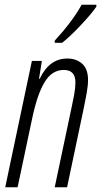

<svg xmlns="http://www.w3.org/2000/svg" viewBox="-20 -787 425 807"><path d="M241 -607Q272 -631 318 -679.5Q364 -728 385 -759V-767H323Q286 -699 210 -616V-607ZM54 0 115 -288Q136 -389 167 -441Q198 -493 248 -493Q297 -493 297 -441Q297 -418 292 -390.5Q287 -363 281 -336L210 0H262L333 -337Q339 -365 344.5 -396.5Q350 -428 350 -451Q350 -497 325.5 -519Q301 -541 263 -541Q187 -541 147 -456H144L156 -531H114L2 0Z"/></svg>

Font: Noto Sans Display Condensed Light
Style: Italic
Weight: 300
Width: 3
Designer: Monotype Design team
Foundry: Monotype Imaging Inc.
Version: 1.000